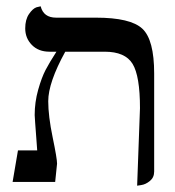

<svg xmlns="http://www.w3.org/2000/svg" viewBox="-20 -577 555 609"><path d="M415 12 424 -234Q424 -336 400.5 -374.5Q377 -413 312 -413H187Q133 -315 133 -256Q133 -209 147 -141.5Q161 -74 161 -58L155 0H20L37 -100H98Q97 -114 95 -141Q93 -168 91.5 -188Q90 -208 90 -212Q90 -253 101 -292Q112 -331 124.5 -355Q137 -379 159 -413H137Q102 -413 81 -434.5Q60 -456 60 -487Q60 -515 72 -532.5Q84 -550 96 -554L109 -557Q118 -521 158 -521H284Q394 -521 431.5 -486Q469 -451 469 -344V-33Q469 -14 455.5 -3Q442 8 428 10Z"/></svg>

Font: Libertinus Sans
Style: Regular
Weight: 400
Designer: Philipp H. Poll
Foundry: Khaled Hosny
Version: Version 6.1